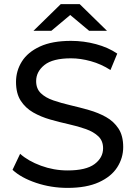

<svg xmlns="http://www.w3.org/2000/svg" viewBox="-20 -907 661 935"><path d="M309 8Q229 8 156 -16.5Q83 -41 41 -80L78 -158Q117 -123 179.5 -100Q242 -77 309 -77Q399 -77 440.5 -108Q482 -139 482 -185Q482 -221 459 -243Q436 -265 398 -278.5Q360 -292 315 -302Q270 -312 224.5 -325Q179 -338 141.5 -359.5Q104 -381 81 -416.5Q58 -452 58 -508Q58 -562 86.5 -607.5Q115 -653 174.5 -680.5Q234 -708 326 -708Q388 -708 447.5 -692Q507 -676 551 -646L518 -566Q473 -595 422.5 -609Q372 -623 326 -623Q237 -623 196.5 -590.5Q156 -558 156 -512Q156 -475 179 -453Q202 -431 240 -418Q278 -405 323 -394.5Q368 -384 413.5 -371Q459 -358 496.5 -337Q534 -316 557 -281Q580 -246 580 -191Q580 -138 551 -92.5Q522 -47 461.5 -19.5Q401 8 309 8ZM143 -757 276 -887H368L501 -757H414L322 -834L230 -757Z"/></svg>

Font: Montserrat Medium
Style: Regular
Weight: 500
Designer: Julieta Ulanovsky
Foundry: Julieta Ulanovsky
Version: Version 9.000; ttfautohint (v1.8.4.7-5d5b)